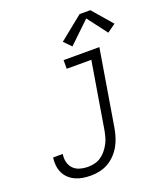

<svg xmlns="http://www.w3.org/2000/svg" viewBox="-173 -1087 1037 1210"><g transform="rotate(-20 346.0 -482.5)"><path d="M227 8Q200 8 174 4Q148 0 124.5 -10.5Q101 -21 82.5 -38Q64 -55 53 -78Q42 -101 39 -127.5Q36 -154 40 -181H105Q100 -153 106.5 -127Q113 -101 130.5 -83Q148 -65 174 -57.5Q200 -50 227 -50Q249 -50 272 -55.5Q295 -61 314.5 -74Q334 -87 349.5 -106Q365 -125 376 -145.5Q387 -166 393 -188Q399 -210 403 -232L477 -677H312V-735H552L467 -223Q462 -194 453 -165Q444 -136 429 -109Q414 -82 392 -59Q370 -36 343 -20.5Q316 -5 286 1.5Q256 8 227 8ZM394 -797 347 -845 506 -973H578L692 -841L636 -801L536 -933Z"/></g></svg>

Font: Iosevka SS04 Light Extended
Style: Italic
Weight: 300
Width: 7
Italic angle: -9°
Monospace: yes
Designer: Belleve Invis
Foundry: Belleve Invis
Version: Version 19.0.0; ttfautohint (v1.8.4)